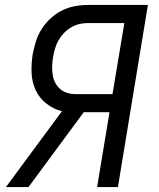

<svg xmlns="http://www.w3.org/2000/svg" viewBox="-20 -755 640 775"><path d="M4 0 230 -306Q195 -315 167 -337Q139 -359 124 -391Q109 -423 107.5 -460.5Q106 -498 112 -536Q117 -562 125 -588Q133 -614 148 -637.5Q163 -661 184 -680.5Q205 -700 230 -712.5Q255 -725 282 -730Q309 -735 335 -735H577L456 0H372L422 -302H318L95 0ZM434 -375 482 -662H335Q318 -662 300.5 -658Q283 -654 267 -644.5Q251 -635 238 -621.5Q225 -608 216 -592Q207 -576 202 -558.5Q197 -541 194 -524Q191 -506 190.5 -488.5Q190 -471 192.5 -454Q195 -437 202.5 -422Q210 -407 222.5 -396Q235 -385 251.5 -380Q268 -375 286 -375Z"/></svg>

Font: Iosevka SS04 Extended Oblique
Style: Regular
Weight: 400
Width: 7
Italic angle: -9°
Monospace: yes
Designer: Belleve Invis
Foundry: Belleve Invis
Version: Version 19.0.0; ttfautohint (v1.8.4)